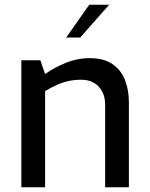

<svg xmlns="http://www.w3.org/2000/svg" viewBox="-20 -789 630 809"><path d="M70 0V-535H150L170 -477Q206 -503 255.5 -523.5Q305 -544 358 -544Q418 -544 454.5 -518.5Q491 -493 507 -451Q523 -409 523 -360V0H423V-348Q423 -380 410.5 -403.5Q398 -427 376 -440Q354 -453 322 -453Q292 -453 266.5 -447Q241 -441 218 -430.5Q195 -420 170 -405V0ZM259 -631 356 -769H440L318 -631Z"/></svg>

Font: Exo Thin Medium
Style: Regular
Weight: 500
Version: Version 2.000